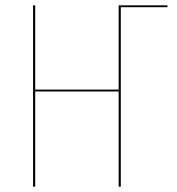

<svg xmlns="http://www.w3.org/2000/svg" viewBox="-20 -700 663 720"><path d="M608 -673H433V0H425V-357H112V0H104V-680H112V-364H425V-680H608Z"/></svg>

Font: Fira Sans Compressed Eight
Style: Regular
Weight: 100
Width: 1
Designer: bBox Type GmbH & Carrois Corporate GbR & Edenspiekermann AG
Foundry: bBox Type GmbH & Carrois Corporate GbR & Edenspiekermann AG
Version: Version 4.301